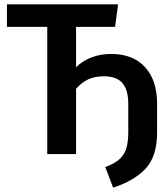

<svg xmlns="http://www.w3.org/2000/svg" viewBox="-20 -711 775 886"><path d="M705 -232V-101Q705 10 652.5 66.5Q600 123 502 155L466 60Q511 43 533.5 21.5Q556 0 564 -29.5Q572 -59 572 -106V-231Q572 -296 545 -327.5Q518 -359 459 -359Q417 -359 386.5 -344.5Q356 -330 331 -301V0H198V-587H12V-691H525L511 -587H331V-401Q395 -462 493 -462Q594 -462 649.5 -401Q705 -340 705 -232Z"/></svg>

Font: Fira Sans Medium
Style: Regular
Weight: 500
Designer: bBox Type GmbH & Carrois Corporate GbR & Edenspiekermann AG
Foundry: bBox Type GmbH & Carrois Corporate GbR & Edenspiekermann AG
Version: Version 4.301